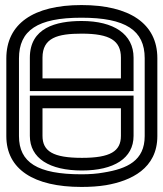

<svg xmlns="http://www.w3.org/2000/svg" viewBox="-20 -704 646 759"><path d="M602 -474C602 -611 492 -684 302 -684C112 -684 5 -610 5 -473V-166C5 -35 113 35 302 35C336 35 369 33 399 28C498 11 602 -38 602 -166V-474ZM552 -474V-166C552 -69 483 -37 390 -22C363 -17 334 -15 302 -15C128 -15 55 -62 55 -166V-473C55 -584 128 -634 302 -634C477 -634 552 -584 552 -474ZM458 -167C458 -106 416 -80 304 -80C190 -80 148 -106 148 -167V-276H458V-167ZM508 -167V-301V-326H483H123H98V-301V-167C98 -78 176 -30 304 -30C430 -30 508 -78 508 -167ZM303 -571C415 -571 458 -543 458 -476V-394H148V-476C148 -555 208 -571 303 -571ZM303 -621C201 -621 98 -594 98 -476V-369V-344H123H483H508V-369V-476C508 -569 430 -621 303 -621Z"/></svg>

Font: Gamestation DisplayOutline
Style: Regular
Weight: 400
Designer: Jonas Hecksher
Foundry: Jonas Hecksher, Playtypeª, e-types AS
Version: Version 1.003